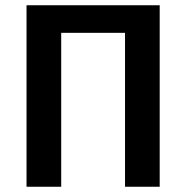

<svg xmlns="http://www.w3.org/2000/svg" viewBox="-20 -711 709 731"><path d="M81 -691V0H213V-586H456V0H588V-691Z"/></svg>

Font: Fira Sans Medium
Style: Regular
Weight: 500
Designer: Carrois Corporate & Edenspiekermann AG
Foundry: Carrois Corporate GbR & Edenspiekermann AG
Version: Version 4.203